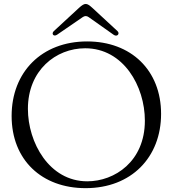

<svg xmlns="http://www.w3.org/2000/svg" viewBox="-20 -954 889 988"><path d="M420.5 14.2C656.2 14.2 808.9 -144.9 808.9 -367.9C808.9 -592.3 654.8 -740.8 428.3 -740.8C194.6 -740.8 39.8 -583.1 39.8 -357.2C39.8 -131.4 194.6 14.2 420.5 14.2ZM123.6 -393.8C123.6 -592.3 267.4 -705.6 418.3 -705.6C615.4 -705.6 725.5 -510.3 725.5 -333.1C725.5 -123.6 570.3 -21 429 -21C233 -21 123.6 -220.9 123.6 -393.8ZM257.1 -794C242.9 -780.9 255.3 -762.8 274.1 -775.6L405.5 -865.8C416.2 -873.2 426.1 -873.2 436.4 -865.8L565 -774.9C583.1 -762.1 598.4 -781.2 584.5 -794L455.3 -913.4C427.2 -938.9 417.3 -941.8 386.4 -913.4Z"/></svg>

Font: Margiela Serif
Style: Regular
Weight: 400
Designer: Andreas Faust, Stefan Endress
Version: Version 1.002;FEAKit 1.0